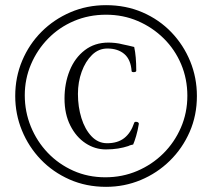

<svg xmlns="http://www.w3.org/2000/svg" viewBox="-20 -737 822 744"><path d="M391 -13Q314 -13 249.5 -41.5Q185 -70 138 -119Q91 -168 65 -231.5Q39 -295 39 -365Q39 -438 66 -502Q93 -566 141 -614Q189 -662 253 -689.5Q317 -717 391 -717Q468 -717 532.5 -689Q597 -661 644 -612Q691 -563 717 -499.5Q743 -436 743 -365Q743 -290 715 -226Q687 -162 638 -114Q589 -66 525.5 -39.5Q462 -13 391 -13ZM388 -50Q454 -50 511.5 -74.5Q569 -99 612.5 -142Q656 -185 681 -242.5Q706 -300 706 -366Q706 -431 682 -488Q658 -545 614.5 -588Q571 -631 514 -655.5Q457 -680 391 -680Q324 -680 266.5 -655.5Q209 -631 166.5 -587.5Q124 -544 100 -487.5Q76 -431 76 -368Q76 -304 99.5 -246.5Q123 -189 165 -145Q207 -101 264 -75.5Q321 -50 388 -50ZM390 -158Q348 -158 311.5 -182Q275 -206 252.5 -250.5Q230 -295 230 -355Q230 -414 250 -463.5Q270 -513 308.5 -542.5Q347 -572 400 -572Q412 -572 426.5 -570.5Q441 -569 456 -565Q467 -563 477 -560.5Q487 -558 500 -555Q504 -537 506 -514Q508 -491 508 -463Q508 -458 499.5 -457.5Q491 -457 490 -461Q487 -506 462 -527.5Q437 -549 396 -549Q362 -549 336.5 -524Q311 -499 296.5 -459Q282 -419 282 -373Q282 -323 295.5 -279.5Q309 -236 334.5 -209Q360 -182 395 -182Q436 -182 461.5 -202Q487 -222 500 -261Q501 -265 507 -265Q513 -265 516 -262Q518 -260 518 -257Q514 -232 507.5 -210Q501 -188 496 -177Q492 -176 487.5 -175Q483 -174 477 -171Q459 -165 437.5 -161.5Q416 -158 390 -158Z"/></svg>

Font: Junicode Two Beta Condensed
Style: Regular
Weight: 400
Width: 3
Designer: Peter S. Baker
Foundry: Briery Creek Software
Version: Version 1.053; ttfautohint (v1.8.4)